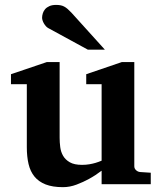

<svg xmlns="http://www.w3.org/2000/svg" viewBox="-20 -754 660 786"><path d="M396 0V-55.2Q371.1 -36.1 344.2 -21.5Q321.3 -8.8 293.5 1.7Q265.6 12.2 237.8 12.2Q195.3 12.2 166.7 1Q138.2 -10.3 121.1 -31.2Q104 -52.2 96.9 -82.5Q89.8 -112.8 89.8 -150.9V-409.2H24.9V-450.2L171.9 -500H224.1V-189.9Q224.1 -171.4 226.6 -151.9Q229 -132.3 238.3 -116.2Q247.6 -100.1 265.9 -89.6Q284.2 -79.1 315.9 -79.1Q331.5 -79.1 345.9 -81.5Q360.4 -84 371.6 -87.4Q384.3 -91.3 396 -96.2V-409.2H333V-450.2L479 -500H529.8V-73.2Q529.8 -64 536.9 -57.4Q543.9 -50.8 553.2 -49.8L597.2 -46.9V0ZM339.4 -550.8 177.2 -639.2Q171.9 -642.1 167.5 -647.2Q163.1 -652.3 159.7 -658.2Q156.2 -664.1 154.3 -670.2Q152.3 -676.3 152.3 -681.2Q152.3 -689.9 155.3 -699.5Q158.2 -709 164.8 -716.6Q171.4 -724.1 182.4 -729Q193.4 -733.9 209.5 -733.9Q219.7 -733.9 227.5 -732.4Q235.4 -731 242.4 -727.3Q249.5 -723.6 256.6 -717.5Q263.7 -711.4 272.5 -702.1L409.2 -550.8Z"/></svg>

Font: Charis SIL Eur
Style: Bold
Weight: 700
Foundry: SIL International
Version: Version 5.000